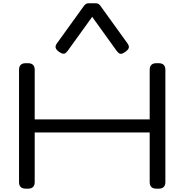

<svg xmlns="http://www.w3.org/2000/svg" viewBox="-20 -1128 1102 1148"><path d="M132.8 -750H148.4Q167.5 -750 177.5 -740Q187.5 -730 187.5 -710.9V-414.1H875V-710.9Q875 -730 885 -740Q895 -750 914.1 -750H929.7Q948.7 -750 958.7 -740Q968.8 -730 968.8 -710.9V-39.1Q968.8 -20 958.7 -10Q948.7 0 929.7 0H914.1Q895 0 885 -10Q875 -20 875 -39.1V-335.9H187.5V-39.1Q187.5 -20 177.5 -10Q167.5 0 148.4 0H132.8Q113.8 0 103.8 -10Q93.8 -20 93.8 -39.1V-710.9Q93.8 -730 103.8 -740Q113.8 -750 132.8 -750ZM320.3 -868.7 481.9 -1092.8Q489.7 -1103 496.1 -1105.7Q502.4 -1108.4 511.7 -1108.4H550.8Q560.5 -1108.4 566.9 -1105.7Q573.2 -1103 580.6 -1092.8L742.2 -868.7Q749 -858.9 750.5 -851.1Q752 -843.3 747.3 -835.4Q742.7 -827.6 731 -819.3L726.1 -815.9Q714.4 -807.6 706.1 -806.4Q697.8 -805.2 691.4 -809.6Q685.1 -814 677.7 -823.7L531.2 -1027.3L384.8 -824.2Q377.4 -814.5 371.1 -810.1Q364.7 -805.7 356.2 -806.9Q347.7 -808.1 336.4 -815.9L331.5 -819.3Q320.3 -827.1 315.7 -835.2Q311 -843.3 312.3 -851.3Q313.5 -859.4 320.3 -868.7Z"/></svg>

Font: Gyrochrome
Style: Regular
Weight: 400
Designer: David Moles
Foundry: David Moles
Version: Version 1.005;Glyphs 3.2.3 (3260)